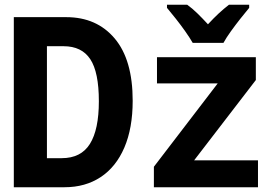

<svg xmlns="http://www.w3.org/2000/svg" viewBox="-20 -786 1167 806"><path d="M38 0V-714H258Q386 -714 461.5 -624.5Q537 -535 537 -363Q537 -248 502 -166.5Q467 -85 402.5 -42.5Q338 0 251 0ZM239 -122Q320 -122 357.5 -182Q395 -242 395 -361Q395 -483 359 -537.5Q323 -592 247 -592H177V-122ZM626 0V-86L894 -436H639V-546H1054V-450L795 -113H1063V0ZM789 -606Q777 -627 758 -654Q739 -681 718 -707.5Q697 -734 681 -753V-766H766Q787 -751 808.5 -730Q830 -709 853 -684Q877 -710 898 -729.5Q919 -749 941 -766H1026V-753Q1010 -734 989.5 -708Q969 -682 949.5 -655Q930 -628 918 -606Z"/></svg>

Font: Noto Sans Mono SemiCondensed
Style: Bold
Weight: 700
Width: 4
Designer: Monotype Design Team
Foundry: Monotype Imaging Inc.
Version: Version 2.014